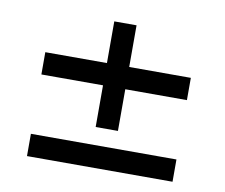

<svg xmlns="http://www.w3.org/2000/svg" viewBox="-62 -656 758 647"><g transform="rotate(10 317.5 -332.0)"><path d="M279.3 -219.7V-362.3H68.4V-438.5H279.3V-581.1H355.5V-438.5H566.4V-362.3H355.5V-219.7ZM68.4 -83V-159.2H566.4V-83Z"/></g></svg>

Font: Schibsted Grotesk
Style: Regular
Weight: 400
Designer: Bakken & Baeck AS, Henrik Kongsvoll
Foundry: Schibsted ASA
Version: Version 1.100; ttfautohint (v1.8.4.7-5d5b);gftools[0.9.25]